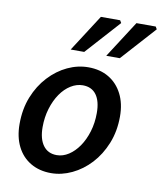

<svg xmlns="http://www.w3.org/2000/svg" viewBox="-84 -812 755 893"><g transform="rotate(10 293.0 -366.0)"><path d="M217 12Q162 12 120.5 -12.5Q79 -37 56.5 -82Q34 -127 34 -188Q34 -259 57 -316.5Q80 -374 119 -416Q158 -458 206 -480.5Q254 -503 304 -503Q360 -503 401 -478.5Q442 -454 465 -409Q488 -364 488 -303Q488 -233 464.5 -175Q441 -117 402.5 -75.5Q364 -34 315.5 -11Q267 12 217 12ZM229 -75Q258 -75 285 -92.5Q312 -110 333 -140.5Q354 -171 366.5 -212Q379 -253 379 -300Q379 -356 357 -386Q335 -416 293 -416Q264 -416 236.5 -399Q209 -382 188 -351.5Q167 -321 154.5 -280Q142 -239 142 -192Q142 -137 164.5 -106Q187 -75 229 -75ZM208 -570 320 -744H411L418 -732L272 -570ZM376 -570 488 -744H579L586 -732L440 -570Z"/></g></svg>

Font: Source Sans 3 ExtraLight SemiBold
Style: Italic
Weight: 600
Italic angle: -11°
Version: Version 3.052;hotconv 1.1.0;makeotfexe 2.6.0